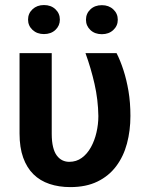

<svg xmlns="http://www.w3.org/2000/svg" viewBox="-20 -742 585 772"><path d="M58.6 -528.3H188V-204.1Q188 -172.9 193.4 -151.1Q198.7 -129.4 208.5 -116.5Q218.3 -103.5 231 -97.4Q243.7 -91.3 258.3 -91.3Q287.1 -91.3 308.8 -107.2Q330.6 -123 345.5 -149.9Q360.4 -176.8 367.9 -209.5Q375.5 -242.2 375.5 -275.4Q374.5 -341.3 360.1 -404.5Q345.7 -467.8 323.7 -528.3H448.7Q463.9 -498.5 476.3 -460.2Q488.8 -421.9 496.6 -376Q504.4 -330.1 504.4 -275.9Q504.4 -216.8 490.5 -164.8Q476.6 -112.8 447 -73.5Q417.5 -34.2 371.8 -12Q326.2 10.3 262.7 10.3Q216.8 10.3 179 -2.4Q141.1 -15.1 114.5 -41.3Q87.9 -67.4 73.2 -108.2Q58.6 -148.9 58.6 -205.1ZM92.8 -663.1Q92.8 -688 110.8 -704.8Q128.9 -721.7 156.7 -721.7Q185.1 -721.7 202.9 -704.8Q220.7 -688 220.7 -663.1Q220.7 -638.7 202.9 -621.8Q185.1 -605 156.7 -605Q128.9 -605 110.8 -621.8Q92.8 -638.7 92.8 -663.1ZM325.7 -662.6Q325.7 -687.5 343.5 -704.3Q361.3 -721.2 389.6 -721.2Q417.5 -721.2 435.5 -704.3Q453.6 -687.5 453.6 -662.6Q453.6 -638.2 435.5 -621.3Q417.5 -604.5 389.6 -604.5Q361.3 -604.5 343.5 -621.3Q325.7 -638.2 325.7 -662.6Z"/></svg>

Font: Roboto SemiBold
Style: Regular
Weight: 600
Designer: Christian Robertson
Foundry: Google
Version: Version 3.009; 2024